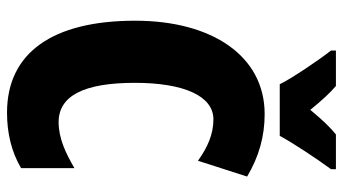

<svg xmlns="http://www.w3.org/2000/svg" viewBox="-235 -732 977 547"><g transform="rotate(90 253.5 -458.5)"><path d="M220 -767H367C388 -806 434 -875 462 -913V-927H363C343 -911 320 -887 293 -854C267 -886 245 -910 225 -927H124V-913C150 -880 203 -802 220 -767ZM320 -578C363 -578 400 -561 438 -534L483 -674C426 -708 368 -724 305 -724C140 -724 39 -575 39 -355C39 -119 131 10 301 10C360 10 413 -3 459 -30V-182C416 -157 374 -137 328 -137C253 -137 216 -209 216 -354C216 -493 253 -578 320 -578Z"/></g></svg>

Font: Noto Sans Arabic ExtCond Blk
Style: Regular
Weight: 900
Width: 2
Designer: Monotype Design Team, Nadine Chahine, Nizar Qandah and Khaled Hosny
Foundry: Monotype Imaging Inc.
Version: Version 2.012